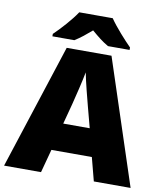

<svg xmlns="http://www.w3.org/2000/svg" viewBox="-98 -1006 922 1085"><g transform="rotate(10 363.0 -463.5)"><path d="M460 -927H268C238 -881 180 -817 142 -781V-767H268C303 -789 328 -810 363 -840C398 -810 426 -787 461 -767H585V-781C551 -815 491 -881 460 -927ZM515 0H726L490 -717H233L0 0H212L248 -134H480ZM409 -409 440 -292H288L319 -409C331 -456 354 -550 363 -599C372 -550 399 -447 409 -409Z"/></g></svg>

Font: Noto Sans Thai Looped Black
Style: Regular
Weight: 900
Designer: Sasikarn Vongin, Ben Mitchell
Foundry: The Fontpad Ltd
Version: Version 1.001